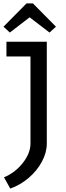

<svg xmlns="http://www.w3.org/2000/svg" viewBox="-26 -949 380 1108"><path d="M30.8 -761.2 -5.9 -794.9 127 -929.2H164.1L296.9 -794.9L259.8 -761.2L145 -849.1ZM149.9 -121.1V-623H11.2V-708H244.1V-121.1Q244.1 -69.3 216.1 -16.6Q188 36.1 139.4 77.6Q90.8 119.1 33.2 139.2L-2.9 74.2Q61 47.9 105.5 -8.5Q149.9 -64.9 149.9 -121.1Z"/></svg>

Font: Sarala
Style: Regular
Weight: 400
Designer: Andres Torresi
Foundry: Huerta Tipografica
Version: Version 1.004;PS 001.003;hotconv 1.0.70;makeotf.lib2.5.58329